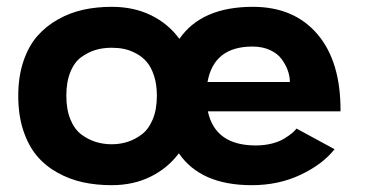

<svg xmlns="http://www.w3.org/2000/svg" viewBox="-20 -532 1090 563"><path d="M307.5 11Q262.5 11 223.2 2.5Q184 -6 148.5 -25.8Q113 -45.5 88 -75.2Q63 -105 48.2 -149.8Q33.5 -194.5 33.5 -251Q33.5 -307 48.5 -351.8Q63.5 -396.5 89.2 -426Q115 -455.5 150.2 -475.2Q185.5 -495 224.5 -503.5Q263.5 -512 307.5 -512Q372.5 -512 423 -487.2Q473.5 -462.5 506 -418Q571 -512 721.5 -512Q842.5 -512 911 -431.5Q979.5 -351 978.5 -205.5H589.5Q611 -105.5 730 -105.5Q755.5 -105.5 777.8 -111.2Q800 -117 814.2 -126Q828.5 -135 836.8 -142Q845 -149 849.5 -155L961 -94.5Q926.5 -50.5 862 -19.8Q797.5 11 718 11Q568.5 11 504.5 -82.5Q471.5 -38.5 421.2 -13.8Q371 11 307.5 11ZM720.5 -395.5Q607 -395.5 588.5 -291.5H830Q830 -308 824 -325Q818 -342 806 -358.5Q794 -375 771.8 -385.2Q749.5 -395.5 720.5 -395.5ZM307.5 -109Q331.5 -109 353.2 -115.8Q375 -122.5 395.2 -137.5Q415.5 -152.5 427.8 -181.8Q440 -211 440 -251Q440 -284 431.8 -309.5Q423.5 -335 410.5 -350.2Q397.5 -365.5 379.2 -375.2Q361 -385 343.8 -388.5Q326.5 -392 307.5 -392Q282.5 -392 261 -385.8Q239.5 -379.5 219 -365Q198.5 -350.5 186.5 -321.2Q174.5 -292 174.5 -251Q174.5 -211 186.5 -181.8Q198.5 -152.5 218.8 -137.5Q239 -122.5 261 -115.8Q283 -109 307.5 -109Z"/></svg>

Font: League Mono Extended SemiBold
Style: Regular
Weight: 600
Width: 9
Designer: Tyler Finck
Foundry: The League of Moveable Type / Tyler Finck
Version: Version 2.210